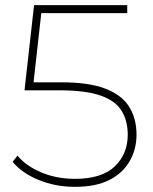

<svg xmlns="http://www.w3.org/2000/svg" viewBox="-20 -720 592 744"><path d="M271 4Q194 4 129 -23Q64 -50 29 -93L48 -117Q78 -79 137.5 -53Q197 -27 271 -27Q374 -27 424.5 -75Q475 -123 475 -198Q475 -252 451 -291Q427 -330 369 -350Q311 -370 211 -370H75L112 -700H473V-669H140L110 -401H218Q326 -401 389.5 -376Q453 -351 481 -305.5Q509 -260 509 -198Q509 -142 482.5 -95.5Q456 -49 403.5 -22.5Q351 4 271 4Z"/></svg>

Font: Montserrat Thin ExtraLight
Style: Regular
Weight: 250
Version: Version 9.000